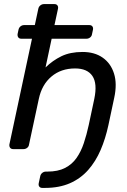

<svg xmlns="http://www.w3.org/2000/svg" viewBox="-20 -730 621 940"><path d="M187.4 190Q177.2 190 172.4 183.6Q167.6 177.3 169.6 167.1L176.9 133Q178.9 122.8 186.9 116.4Q194.9 110.1 205.1 110.1H212.1Q263.7 110.1 298.2 92.4Q332.7 74.8 354.6 43.5Q376.6 12.3 390.4 -29.3Q404.3 -70.9 414.6 -118.7L441.6 -245.7Q457.4 -321.4 432.3 -358.2Q407.3 -394.9 347.6 -394.9Q278.9 -394.9 231.9 -355.3Q184.9 -315.8 170 -245.7L122.2 -22.9Q121.1 -12.7 113.2 -6.4Q105.3 0 95.1 0H44.8Q34.6 0 29.7 -6.4Q24.8 -12.7 26 -22.9L136.6 -540.4H84.6Q74.4 -540.4 69.7 -546.8Q64.9 -553.2 66.1 -563.4L70.6 -584.3Q72.6 -594.5 80.4 -600.9Q88.3 -607.2 98.5 -607.2H150.5L167.6 -687.1Q169.6 -697.3 177.6 -703.6Q185.6 -710 195.8 -710H246.1Q256.3 -710 261.1 -703.6Q265.9 -697.3 263.9 -687.1L246.7 -607.2H417.1Q427.3 -607.2 432.2 -600.9Q437.1 -594.5 435.1 -584.3L430.6 -563.4Q429.4 -553.2 421.4 -546.8Q413.4 -540.4 403.2 -540.4H232.9L202.9 -399.8Q237.6 -433.7 280.6 -454.7Q323.6 -475.6 384.2 -475.6Q443.1 -475.6 482.7 -447.8Q522.4 -420.1 538.2 -369.9Q554.1 -319.7 539.2 -251.1L510.8 -117.6Q496.6 -51.4 472.5 4.6Q448.5 60.5 411.6 102.3Q374.6 144.1 322.3 167.1Q270 190 200 190Z"/></svg>

Font: Rubik Light
Style: Italic
Weight: 300
Italic angle: -12°
Designer: Hubert and Fischer
Foundry: Hubert and Fischer
Version: Version 2.300;gftools[0.9.30]